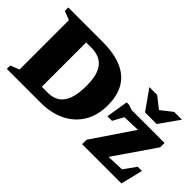

<svg xmlns="http://www.w3.org/2000/svg" viewBox="-73 -1099 1508 1508"><g transform="rotate(45 681.5 -345.0)"><path d="M572.5 -349Q572.5 -474 525.5 -530.8Q478.5 -587.5 387 -587.5H233.5L211.5 -682.5H413.5Q542.5 -682.5 628 -646.5Q713.5 -610.5 756.2 -538.8Q799 -467 799 -359.5Q799 -244.5 749.2 -164.2Q699.5 -84 612.2 -42Q525 0 413 0H211.5L233.5 -95H399.5Q454 -95 492.5 -121Q531 -147 551.8 -203Q572.5 -259 572.5 -349ZM35.5 0V-38L109.5 -67V-615.5L35.5 -644V-682.5H329V0ZM871.5 0V-49L1134 -437L1230 -394L903 -383L992 -449.5L908 -295.5H857L886.5 -479.5H912L958 -464.5H1322.5V-416L1054.5 -26L957 -70.5L1261.5 -83L1193 -26.5L1306 -183.5H1352.5L1308 0ZM1137.5 -594H1080.5L1203.5 -690.5H1290L1173.5 -526H1044.5L928 -690.5H1014.5Z"/></g></svg>

Font: Newsreader ExtraBold
Style: Regular
Weight: 800
Designer: Hugues Gentile
Foundry: Production Type
Version: Version 1.003